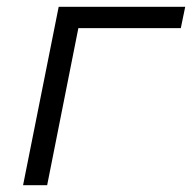

<svg xmlns="http://www.w3.org/2000/svg" viewBox="-20 -546 566 566"><path d="M48 0 153 -526H526L513 -463H211L119 0Z"/></svg>

Font: Montserrat
Style: Italic
Weight: 400
Italic angle: -11.3°
Designer: Julieta Ulanovsky
Foundry: Julieta Ulanovsky
Version: Version 9.000; ttfautohint (v1.8.4.7-5d5b)